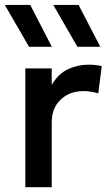

<svg xmlns="http://www.w3.org/2000/svg" viewBox="-29 -780 460 800"><path d="M76.5 0V-495H186.5V-426.5Q214.5 -473 254.5 -491.8Q294.5 -510.5 340.5 -510.5Q355.5 -510.5 369 -509Q382.5 -507.5 395 -504.5L380.5 -391Q365.5 -395.5 350 -398Q334.5 -400.5 319 -400.5Q261.5 -400.5 224 -365.2Q186.5 -330 186.5 -269.5V0ZM293.5 -585 193 -759.5H298.5L389 -585ZM92 -585 -9 -759.5H97L187 -585Z"/></svg>

Font: Geologica EX
Style: Regular
Weight: 400
Designer: Sindre Bremnes, Frode Helland
Foundry: Monokrom Skriftforlag AS
Version: Version 1.010;gftools[0.9.28]